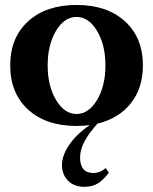

<svg xmlns="http://www.w3.org/2000/svg" viewBox="-20 -487 606 761"><path d="M283.2 12.2Q162.6 12.2 91.6 -52.5Q20.5 -117.2 20.5 -227.5Q20.5 -337.9 91.6 -402.6Q162.6 -467.3 283.2 -467.3Q404.3 -467.3 475.3 -402.6Q546.4 -337.9 546.4 -227.5Q546.4 -138.2 498.8 -77.9Q451.2 -17.6 366.7 2.9Q297.4 78.1 297.4 136.7Q297.4 198.7 350.1 198.7Q376.5 198.7 398.9 179.2L411.6 197.3Q388.2 228 366.7 240.7Q345.2 253.4 314.5 253.4Q273.4 253.4 249.5 229Q225.6 204.6 225.6 167Q225.6 128.9 254.6 86.7Q283.7 44.4 335.9 8.8Q312.5 12.2 283.2 12.2ZM283.2 -35.2Q331.5 -35.2 364.7 -90.8Q397.9 -146.5 397.9 -227.5Q397.9 -309.1 364.7 -364.5Q331.5 -419.9 283.2 -419.9Q234.9 -419.9 201.9 -364.5Q168.9 -309.1 168.9 -227.5Q168.9 -146.5 202.1 -90.8Q235.4 -35.2 283.2 -35.2Z"/></svg>

Font: Elstob 6pt
Style: Bold
Weight: 700
Designer: Peter S. Baker
Version: Version 1.015